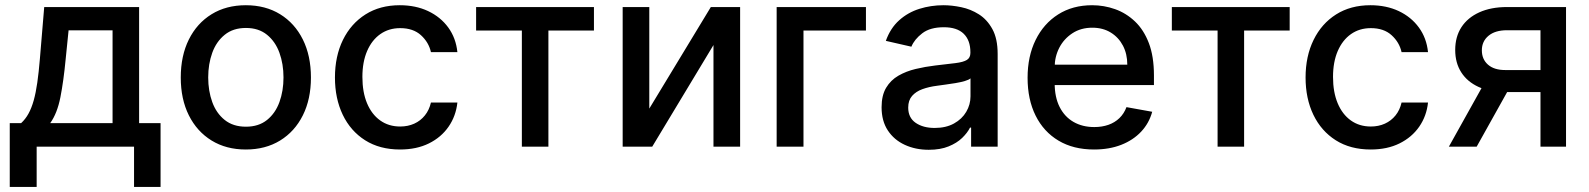

<svg xmlns="http://www.w3.org/2000/svg" viewBox="-20 -573 6208 750"><path d="M18.1 157.3V-92H62.5Q79.5 -107.6 91.4 -129.3Q103.3 -150.9 111.7 -180.8Q120 -210.6 125.7 -250.5Q131.4 -290.5 135.7 -342L152.7 -545.5H523.4V-92H607.2V157.3H503.6V0H123.2V157.3ZM176.1 -92H419.7V-454.5H247.9L236.5 -342Q228.3 -256 215.9 -193Q203.5 -130 176.1 -92Z M940.3 11Q863.6 11 806.5 -24.1Q749.3 -59.3 717.7 -122.5Q686.1 -185.7 686.1 -270.2Q686.1 -355.1 717.7 -418.7Q749.3 -482.2 806.5 -517.4Q863.6 -552.6 940.3 -552.6Q1017 -552.6 1074.2 -517.4Q1131.4 -482.2 1163 -418.7Q1194.6 -355.1 1194.6 -270.2Q1194.6 -185.7 1163 -122.5Q1131.4 -59.3 1074.2 -24.1Q1017 11 940.3 11ZM940.7 -78.1Q990.4 -78.1 1023.1 -104.4Q1055.8 -130.7 1071.6 -174.4Q1087.4 -218 1087.4 -270.6Q1087.4 -322.8 1071.6 -366.7Q1055.8 -410.5 1023.1 -437.1Q990.4 -463.8 940.7 -463.8Q890.6 -463.8 857.8 -437.1Q824.9 -410.5 809.1 -366.7Q793.3 -322.8 793.3 -270.6Q793.3 -218 809.1 -174.4Q824.9 -130.7 857.8 -104.4Q890.6 -78.1 940.7 -78.1Z M1542.6 11Q1463.4 11 1406.4 -25Q1349.4 -61.1 1318.9 -124.6Q1288.4 -188.2 1288.4 -270.2Q1288.4 -353.3 1319.6 -417.1Q1350.9 -480.8 1407.7 -516.7Q1464.5 -552.6 1541.5 -552.6Q1603.7 -552.6 1652.3 -529.7Q1701 -506.7 1731 -465.6Q1761 -424.4 1766.7 -369.3H1663.4Q1654.8 -407.7 1624.5 -435.4Q1594.1 -463.1 1543.3 -463.1Q1498.9 -463.1 1465.7 -439.8Q1432.5 -416.5 1414.1 -373.8Q1395.6 -331 1395.6 -272.7Q1395.6 -213.1 1413.7 -169.7Q1431.8 -126.4 1465 -102.6Q1498.2 -78.8 1543.3 -78.8Q1573.5 -78.8 1598.2 -90Q1622.9 -101.2 1639.7 -122.2Q1656.6 -143.1 1663.4 -172.6H1766.7Q1761 -119.7 1732.2 -78.1Q1703.5 -36.6 1655.4 -12.8Q1607.2 11 1542.6 11Z M1839.8 -453.8V-545.5H2300.1V-453.8H2122.2V0H2018.5V-453.8Z M2516.3 -148.8 2756.7 -545.5H2871.1V0H2767V-397L2527.7 0H2412.3V-545.5H2516.3Z M3362.6 -545.5V-453.8H3118.6V0H3013.8V-545.5Z M3608 12.1Q3556.1 12.1 3514.2 -7.3Q3472.3 -26.6 3448 -63.6Q3423.7 -100.5 3423.7 -154.1Q3423.7 -200.3 3441.4 -230.1Q3459.2 -259.9 3489.3 -277.3Q3519.5 -294.7 3556.8 -303.6Q3594.1 -312.5 3632.8 -317.1Q3681.8 -322.8 3712.4 -326.5Q3742.9 -330.3 3756.7 -338.8Q3770.6 -347.3 3770.6 -366.5V-369Q3770.6 -415.5 3744.5 -441.1Q3718.4 -466.6 3666.9 -466.6Q3613.3 -466.6 3582.6 -443Q3551.8 -419.4 3540.1 -390.6L3440.3 -413.4Q3458.1 -463.1 3492.4 -493.8Q3526.6 -524.5 3571.4 -538.5Q3616.1 -552.6 3665.5 -552.6Q3698.2 -552.6 3734.9 -544.9Q3771.7 -537.3 3803.8 -517Q3835.9 -496.8 3856.5 -459.3Q3877.1 -421.9 3877.1 -362.2V0H3773.4V-74.6H3769.2Q3758.9 -54 3738.3 -34.1Q3717.7 -14.2 3685.4 -1.1Q3653.1 12.1 3608 12.1ZM3631 -73.2Q3675.1 -73.2 3706.5 -90.6Q3737.9 -108 3754.4 -136.2Q3771 -164.4 3771 -196.7V-267Q3765.3 -261.4 3749.1 -256.6Q3733 -251.8 3712.4 -248.4Q3691.8 -245 3672.2 -242.4Q3652.7 -239.7 3639.6 -237.9Q3608.7 -234 3583.3 -224.8Q3557.9 -215.6 3542.8 -198.3Q3527.7 -181.1 3527.7 -152.7Q3527.7 -113.3 3556.8 -93.2Q3585.9 -73.2 3631 -73.2Z M4253.6 11Q4172.9 11 4114.9 -23.6Q4056.8 -58.2 4025.4 -121.3Q3994 -184.3 3994 -269.2Q3994 -353 4025.4 -416.9Q4056.8 -480.8 4113.5 -516.7Q4170.1 -552.6 4246.1 -552.6Q4292.3 -552.6 4335.6 -537.3Q4378.9 -522 4413.4 -489.3Q4447.8 -456.7 4467.7 -404.7Q4487.6 -352.6 4487.6 -278.4V-240.8H4054V-320.3H4383.5Q4383.5 -362.2 4366.5 -394.7Q4349.4 -427.2 4318.7 -446Q4288 -464.8 4246.8 -464.8Q4202.1 -464.8 4168.9 -443Q4135.7 -421.2 4117.7 -386.2Q4099.8 -351.2 4099.8 -310.4V-248.2Q4099.8 -193.5 4119.1 -155.2Q4138.5 -116.8 4173.3 -96.8Q4208.1 -76.7 4254.6 -76.7Q4284.8 -76.7 4309.7 -85.4Q4334.5 -94.1 4352.6 -111.5Q4370.7 -128.9 4380.3 -154.5L4480.8 -136.4Q4468.8 -92 4437.7 -58.8Q4406.6 -25.6 4359.9 -7.3Q4313.2 11 4253.6 11Z M4557.5 -453.8V-545.5H5017.8V-453.8H4839.8V0H4736.2V-453.8Z M5334.2 11Q5255 11 5198 -25Q5141 -61.1 5110.4 -124.6Q5079.9 -188.2 5079.9 -270.2Q5079.9 -353.3 5111.2 -417.1Q5142.4 -480.8 5199.2 -516.7Q5256 -552.6 5333.1 -552.6Q5395.2 -552.6 5443.9 -529.7Q5492.5 -506.7 5522.5 -465.6Q5552.6 -424.4 5558.2 -369.3H5454.9Q5446.4 -407.7 5416 -435.4Q5385.7 -463.1 5334.9 -463.1Q5290.5 -463.1 5257.3 -439.8Q5224.1 -416.5 5205.6 -373.8Q5187.1 -331 5187.1 -272.7Q5187.1 -213.1 5205.3 -169.7Q5223.4 -126.4 5256.6 -102.6Q5289.8 -78.8 5334.9 -78.8Q5365.1 -78.8 5389.7 -90Q5414.4 -101.2 5431.3 -122.2Q5448.2 -143.1 5454.9 -172.6H5558.2Q5552.6 -119.7 5523.8 -78.1Q5495 -36.6 5446.9 -12.8Q5398.8 11 5334.2 11Z M5997.5 0V-454.9H5866.8Q5820.3 -454.9 5794.4 -433.2Q5768.5 -411.6 5768.5 -376.4Q5768.5 -341.6 5792.4 -320.5Q5816.4 -299.4 5859.7 -299.4H6028.4V-213.4H5859.7Q5799.4 -213.4 5755.5 -233.5Q5711.6 -253.6 5688 -290.5Q5664.4 -327.4 5664.4 -377.8Q5664.4 -429.3 5688.7 -466.8Q5713.1 -504.3 5758.7 -524.9Q5804.3 -545.5 5866.8 -545.5H6097.3V0ZM5639.6 0 5793.3 -275.6H5902L5748.2 0Z"/></svg>

Font: InterMG Medium
Style: Regular
Weight: 500
Designer: Rasmus Andersson
Foundry: rsms
Version: Version 3.019;December 26, 2023;FontCreator 15.0.0.2955 64-b